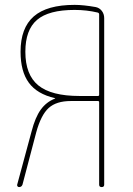

<svg xmlns="http://www.w3.org/2000/svg" viewBox="-20 -760 540 780"><path d="M83 -549.8Q83 -456.1 135.7 -413.1Q188.5 -370.1 302.7 -370.1H377.9Q382.8 -370.1 382.8 -375V-702.1Q382.8 -707 377 -709Q332 -719.7 283.2 -719.7Q177.7 -719.7 130.4 -679.2Q83 -638.7 83 -549.8ZM57.6 0Q53.7 0 51.3 -2.9Q48.8 -5.9 49.8 -9.8L108.4 -226.6Q123 -283.2 145.5 -314.5Q168 -345.7 203.1 -359.4Q204.1 -359.4 204.1 -360.4Q204.1 -361.3 203.1 -361.3Q130.9 -377.9 97.2 -423.8Q63.5 -469.7 63.5 -549.8Q63.5 -646.5 117.2 -693.4Q170.9 -740.2 283.2 -740.2Q318.4 -740.2 368.2 -731.4Q383.8 -728.5 393.6 -715.8Q403.3 -703.1 403.3 -686.5V-9.8Q403.3 0 393.1 0Q382.8 0 382.8 -9.8V-344.7Q382.8 -349.6 377.9 -349.6H267.6Q209 -349.6 177.7 -321.3Q146.5 -293 127 -221.7L71.3 -9.8Q67.4 0 57.6 0Z"/></svg>

Font: Rounded-X Mgen+ 1mn thin
Style: Regular
Weight: 100
Designer: [Source Han Sans]
Ryoko NISHIZUKA  (kana & ideographs); Paul D. Hunt (Latin, Greek & Cyrillic); Wenlong ZHANG  (bopomofo
Version: Version 1.059.20150602